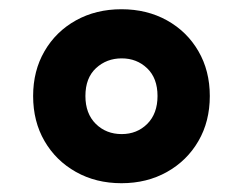

<svg xmlns="http://www.w3.org/2000/svg" viewBox="-20 -770 539 426"><path d="M249.5 -363.5Q193 -363.5 148.5 -388.5Q104 -413.5 78.8 -457Q53.5 -500.5 53.5 -557Q53.5 -613 78.8 -656.5Q104 -700 148.5 -724.8Q193 -749.5 249.5 -749.5Q306 -749.5 350.5 -724.8Q395 -700 420.2 -656.5Q445.5 -613 445.5 -557Q445.5 -500.5 420.2 -457Q395 -413.5 350.5 -388.5Q306 -363.5 249.5 -363.5ZM250 -472.5Q284 -472.5 306.8 -495.2Q329.5 -518 329.5 -557Q329.5 -596.5 306.5 -618.5Q283.5 -640.5 250 -640.5Q216.5 -640.5 193 -618.8Q169.5 -597 169.5 -557Q169.5 -518 192.5 -495.2Q215.5 -472.5 250 -472.5Z"/></svg>

Font: Encode Sans SemiExpanded ExtraBold
Style: Regular
Weight: 800
Width: 6
Designer: Multiple Designers
Foundry: Impallari Type
Version: Version 3.002